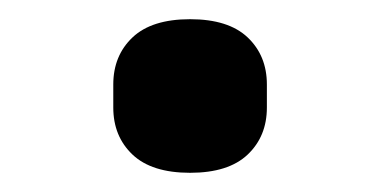

<svg xmlns="http://www.w3.org/2000/svg" viewBox="-20 -404 396 200"><path d="M98 -292V-316Q98 -346 118 -365Q138 -384 178 -384Q218 -384 238 -365Q258 -346 258 -316V-292Q258 -262 238 -243Q218 -224 178 -224Q138 -224 118 -243Q98 -262 98 -292Z"/></svg>

Font: IBM Plex Sans KR Medm
Style: Regular
Weight: 500
Designer: Mike Abbink; Paul van der Laan; Pieter van Rosmalen; Wujin Sim; Chorong Kim; Dohee Lee;
Foundry: Sandoll Inc.
Version: Version 1.003